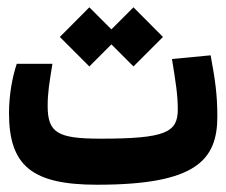

<svg xmlns="http://www.w3.org/2000/svg" viewBox="-20 -507 626 531"><path d="M248.5 3.9C521.5 3.9 581.1 -63.5 581.1 -185.1C581.1 -246.1 574.7 -288.6 562.5 -354L455.6 -343.8C465.8 -280.3 471.7 -245.1 471.7 -204.6C471.7 -141.1 439 -123.5 258.3 -123.5C139.2 -123.5 111.8 -139.6 111.8 -214.4C111.8 -251.5 116.7 -278.8 125 -330.6H26.4C14.2 -294.4 4.9 -244.6 4.9 -194.3C4.9 -48.3 68.8 3.9 248.5 3.9ZM349.1 -323.2 430.7 -404.8 349.1 -486.8 288.1 -425.8 227.1 -486.8 145.5 -404.8 227.1 -323.2 288.1 -384.3Z"/></svg>

Font: Cascadia Code PL SemiBold
Style: Regular
Weight: 600
Monospace: yes
Designer: Aaron Bell
Foundry: Saja Typeworks
Version: Version 2404.023